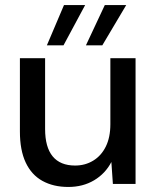

<svg xmlns="http://www.w3.org/2000/svg" viewBox="-20 -730 626 762"><path d="M251 12Q192 12 148.5 -12Q105 -36 82 -85Q59 -134 59 -208V-499H159V-218Q159 -146 189 -109.5Q219 -73 278 -73Q318 -73 350 -92.5Q382 -112 400 -148.5Q418 -185 418 -237V-499H518V0H428L422 -87Q398 -41 353.5 -14.5Q309 12 251 12ZM321 -550 396 -710H481L386 -550ZM166 -550 234 -710H318L232 -550Z"/></svg>

Font: DM Sans 20pt Medium
Style: Regular
Weight: 500
Version: Version 4.004;gftools[0.9.30]